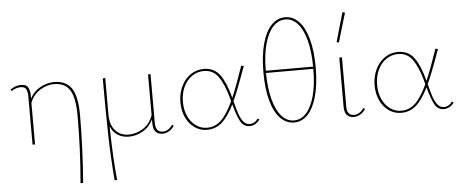

<svg xmlns="http://www.w3.org/2000/svg" viewBox="-60 -862 3123 1301"><g transform="rotate(-5 1502.0 -211.0)"><path d="M475 -171Q475 -82 470.5 42.5Q466 167 456 288L438 289Q458 65 458 -170Q458 -290 425 -343Q392 -396 316 -396Q269 -396 222 -367Q175 -338 154 -283V0H137V-332Q137 -357 128.5 -376Q120 -395 89 -395Q74 -395 57.5 -389.5Q41 -384 28 -374L21 -384Q35 -396 54.5 -403Q74 -410 93 -410Q131 -410 142.5 -387Q154 -364 154 -334V-312Q180 -361 226 -385.5Q272 -410 319 -410Q401 -410 438 -353.5Q475 -297 475 -171Z M1101 -45Q1088 -23 1066.5 -10Q1045 3 1022 3Q958 3 958 -73V-100Q932 -48 886.5 -22.5Q841 3 793 3Q750 3 717.5 -17Q685 -37 668 -78Q672 147 687 288L670 289Q657 134 653.5 -20Q650 -174 650 -406L667 -407V-159Q667 -89 701.5 -50Q736 -11 794 -11Q842 -11 889.5 -40Q937 -69 958 -129V-406L975 -407V-74Q975 -11 1025 -11Q1043 -11 1060 -21.5Q1077 -32 1090 -52Z M1683 -36Q1671 -18 1652.5 -7.5Q1634 3 1614 3Q1573 3 1551.5 -36Q1530 -75 1509 -154Q1469 -73 1426 -35Q1383 3 1324 3Q1278 3 1240.5 -23Q1203 -49 1181.5 -94.5Q1160 -140 1160 -198Q1160 -257 1183 -305.5Q1206 -354 1246 -382Q1286 -410 1337 -410Q1408 -410 1447 -356Q1486 -302 1511 -204L1513 -198Q1548 -280 1592 -410L1609 -406Q1552 -246 1519 -175Q1534 -116 1545 -84.5Q1556 -53 1573 -32Q1590 -11 1615 -11Q1650 -11 1672 -43ZM1503 -176 1497 -199Q1471 -294 1435 -345Q1399 -396 1336 -396Q1292 -396 1255.5 -371Q1219 -346 1198 -301Q1177 -256 1177 -199Q1177 -145 1196.5 -102.5Q1216 -60 1250 -35.5Q1284 -11 1326 -11Q1380 -11 1421 -49.5Q1462 -88 1503 -176Z M2094 -354Q2094 -242 2072 -161Q2050 -80 2010 -37.5Q1970 5 1917 5Q1863 5 1822.5 -37Q1782 -79 1760 -159.5Q1738 -240 1738 -352Q1738 -464 1760 -545Q1782 -626 1822.5 -668.5Q1863 -711 1917 -711Q1970 -711 2010 -669Q2050 -627 2072 -546.5Q2094 -466 2094 -354ZM1755 -361H2077Q2076 -466 2056 -541.5Q2036 -617 2000 -656.5Q1964 -696 1917 -696Q1869 -696 1832.5 -656.5Q1796 -617 1775.5 -541.5Q1755 -466 1755 -361ZM2077 -346H1755Q1756 -241 1776.5 -165Q1797 -89 1833 -49Q1869 -9 1917 -9Q1965 -9 2001 -49Q2037 -89 2057 -165Q2077 -241 2077 -346Z M2250 -513 2307 -711 2324 -707 2265 -508ZM2259 -73V-406L2277 -407V-74Q2275 -11 2326 -11Q2344 -11 2361.5 -21.5Q2379 -32 2391 -52L2402 -45Q2389 -23 2367.5 -10Q2346 3 2323 3Q2259 3 2259 -73Z M3004 -36Q2992 -18 2973.5 -7.5Q2955 3 2935 3Q2894 3 2872.5 -36Q2851 -75 2830 -154Q2790 -73 2747 -35Q2704 3 2645 3Q2599 3 2561.5 -23Q2524 -49 2502.5 -94.5Q2481 -140 2481 -198Q2481 -257 2504 -305.5Q2527 -354 2567 -382Q2607 -410 2658 -410Q2729 -410 2768 -356Q2807 -302 2832 -204L2834 -198Q2869 -280 2913 -410L2930 -406Q2873 -246 2840 -175Q2855 -116 2866 -84.5Q2877 -53 2894 -32Q2911 -11 2936 -11Q2971 -11 2993 -43ZM2824 -176 2818 -199Q2792 -294 2756 -345Q2720 -396 2657 -396Q2613 -396 2576.5 -371Q2540 -346 2519 -301Q2498 -256 2498 -199Q2498 -145 2517.5 -102.5Q2537 -60 2571 -35.5Q2605 -11 2647 -11Q2701 -11 2742 -49.5Q2783 -88 2824 -176Z"/></g></svg>

Font: Ysabeau Infant Thin
Style: Regular
Weight: 200
Designer: Christian Thalmann (Catharsis Fonts)
Version: Version 0.003